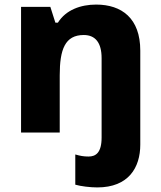

<svg xmlns="http://www.w3.org/2000/svg" viewBox="-20 -630 703 839"><path d="M405 189C542 189 593 102 593 2V-409C593 -550 512 -610 400 -610C333 -610 268 -587 233 -531H222L200 -600H72V-51H241V-301C241 -414 264 -477 346 -477C397 -477 424 -443 424 -376V-29C424 38 398 54 367 54C345 54 330 51 309 45V177C333 184 374 189 405 189Z"/></svg>

Font: Noto Sans Tamil UI ExtraBold
Style: Regular
Weight: 800
Designer: Jelle Bosma - Monotype Design Team
Foundry: Monotype Imaging Inc.
Version: Version 2.004